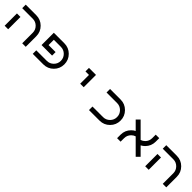

<svg xmlns="http://www.w3.org/2000/svg" viewBox="585 -2790 4830 4830"><g transform="rotate(45 3000.0 -375.0)"><path d="M250 0H125V-437.5H250ZM500 -625H125V-750H500Q656.2 -750 765.6 -640.6Q875 -531.2 875 -375V0H750V-375Q750 -478.5 676.8 -551.8Q603.5 -625 500 -625Z M1500 0H1125V-125H1500Q1603.5 -125 1676.8 -198.2Q1750 -271.5 1750 -375Q1750 -478.5 1676.8 -551.8Q1603.5 -625 1500 -625H1250V-437.5H1500V-312.5H1125V-750H1500Q1656.2 -750 1765.6 -640.6Q1875 -531.2 1875 -375Q1875 -218.8 1765.6 -109.4Q1656.2 0 1500 0Z M2625 -312.5H2500V-625H2375V-750H2625Z M3500 -750Q3656.2 -750 3765.6 -640.6Q3875 -531.2 3875 -375Q3875 -218.8 3765.6 -109.4Q3656.2 0 3500 0H3125V-125H3500Q3603.5 -125 3676.8 -198.2Q3750 -271.5 3750 -375Q3750 -478.5 3676.8 -551.8Q3603.5 -625 3500 -625H3125V-750Z M4671.9 -291 4875 -87.9 4787.1 0 4423.8 -363.3Q4367.2 -345.7 4324.2 -302.7Q4250 -228.5 4250 -125V0H4125V-125Q4125 -281.2 4234.4 -390.6Q4277.3 -433.6 4328.1 -459L4125 -662.1L4212.9 -750L4576.2 -386.7Q4632.8 -404.3 4677.7 -449.2Q4750 -521.5 4750 -625V-750H4875V-625Q4875 -468.8 4765.6 -359.4Q4722.7 -316.4 4671.9 -291Z M5250 0H5125V-437.5H5250ZM5500 -625H5125V-750H5500Q5656.2 -750 5765.6 -640.6Q5875 -531.2 5875 -375V0H5750V-375Q5750 -478.5 5676.8 -551.8Q5603.5 -625 5500 -625Z"/></g></svg>

Font: Xanmono
Style: Regular
Weight: 400
Designer: GGBotNet
Foundry: GGBotNet
Version: 1.00